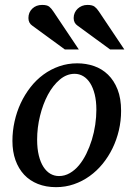

<svg xmlns="http://www.w3.org/2000/svg" viewBox="-20 -753 546 785"><path d="M374 -304.2Q374 -339.8 367.2 -367.2Q360.4 -394.5 348.6 -413.1Q336.9 -431.6 320.6 -441.4Q304.2 -451.2 285.2 -451.2Q252.4 -451.2 224.4 -427.5Q196.3 -403.8 175.8 -365.5Q155.3 -327.1 143.6 -279.1Q131.8 -231 131.8 -182.1Q131.8 -145 138.7 -117.2Q145.5 -89.4 157.7 -70.6Q169.9 -51.8 186 -42.5Q202.1 -33.2 221.2 -33.2Q244.6 -33.2 265.4 -45.2Q286.1 -57.1 303 -77.4Q319.8 -97.7 333 -124.5Q346.2 -151.4 355.5 -181.4Q364.7 -211.4 369.4 -243.2Q374 -274.9 374 -304.2ZM475.1 -299.8Q475.1 -259.3 466.1 -220.5Q457 -181.6 440.2 -147Q423.3 -112.3 399.7 -83.3Q376 -54.2 346.4 -33Q316.9 -11.7 282.2 0.2Q247.6 12.2 209 12.2Q168 12.2 134.8 -1Q101.6 -14.2 78.6 -38.8Q55.7 -63.5 43.2 -98.4Q30.8 -133.3 30.8 -176.8Q30.8 -217.3 39.6 -256.6Q48.3 -295.9 64.7 -331.1Q81.1 -366.2 104.5 -396.2Q127.9 -426.3 157.5 -448Q187 -469.7 221.9 -481.9Q256.8 -494.1 295.9 -494.1Q332 -494.1 364.5 -482.9Q397 -471.7 421.6 -447.8Q446.3 -423.8 460.7 -387.2Q475.1 -350.6 475.1 -299.8ZM245.1 -550.8 112.3 -647.9Q96.2 -658.7 96.2 -679.2Q96.2 -702.6 112.1 -717.8Q127.9 -732.9 152.3 -732.9Q172.4 -732.9 181.2 -725.8Q189.9 -718.8 198.2 -706.1L302.2 -550.8ZM430.2 -550.8 297.4 -647.9Q281.2 -658.7 281.2 -679.2Q281.2 -690.9 285.6 -700.7Q290 -710.4 297.6 -717.5Q305.2 -724.6 315.4 -728.8Q325.7 -732.9 337.4 -732.9Q357.4 -732.9 366.7 -725.8Q376 -718.8 384.3 -706.1L488.3 -550.8Z"/></svg>

Font: Charis SIL Phon
Style: Italic
Weight: 400
Italic angle: -11°
Foundry: SIL International
Version: Version 5.000